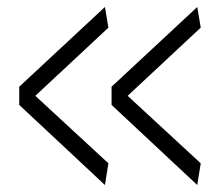

<svg xmlns="http://www.w3.org/2000/svg" viewBox="-20 -546 630 549"><path d="M35 -246V-298L280 -526L290 -467L81 -272L290 -79L280 -17ZM299 -246V-298L544 -526L554 -467L345 -272L554 -79L544 -17Z"/></svg>

Font: Georama Extended Light
Style: Regular
Weight: 300
Width: 7
Designer: Jean-Baptiste Levee
Foundry: Production Type
Version: Version 1.000